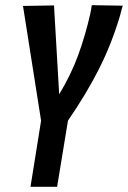

<svg xmlns="http://www.w3.org/2000/svg" viewBox="-20 -723 495 743"><path d="M98 0 139 -256 69 -700 189 -702 209 -358Q255 -434 282.5 -509.5Q310 -585 329 -668Q333 -686 335 -703L455 -701Q452 -692 449.5 -682.5Q447 -673 445 -664Q412 -553 363.5 -457Q315 -361 243 -256L201 0Z"/></svg>

Font: Georama Condensed SemiBold
Style: Italic
Weight: 600
Width: 3
Italic angle: -9°
Designer: Jean-Baptiste Levee
Foundry: Production Type
Version: Version 1.000